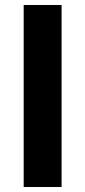

<svg xmlns="http://www.w3.org/2000/svg" viewBox="-20 -750 342 770"><path d="M75 -730V0H227V-730Z"/></svg>

Font: Mission
Style: Bold
Weight: 700
Version: Version 1.000;FEAKit 1.0